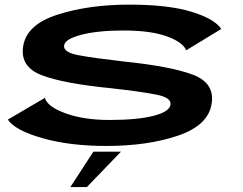

<svg xmlns="http://www.w3.org/2000/svg" viewBox="-20 -610 1025 809"><path d="M428 5Q273.5 5 158.2 -28Q43 -61 13 -106L169 -197.5Q179.5 -160.5 256.2 -132.5Q333 -104.5 442 -104.5Q558 -104.5 626.8 -122Q695.5 -139.5 698.5 -170Q702 -198.5 640.2 -211Q578.5 -223.5 450 -238Q249.5 -257.5 156.8 -292.8Q64 -328 77.5 -414.5Q91.5 -506.5 223 -548.5Q354.5 -590.5 524 -590.5Q688 -590.5 785.8 -560.8Q883.5 -531 912.5 -488L764.5 -398Q751.5 -431.5 683.8 -456.5Q616 -481.5 500.5 -481.5Q390.5 -481.5 321.5 -463.2Q252.5 -445 250 -417.5Q247 -389 312.5 -377Q378 -365 500.5 -351Q695.5 -331 790.2 -296.2Q885 -261.5 872 -174.5Q858.5 -82 730.2 -38.5Q602 5 428 5ZM276.6 178.1 373.5 29H489.8L346.1 178.1Z"/></svg>

Font: Anybody UltraExpanded SemiBold
Style: Italic
Weight: 600
Width: 9
Italic angle: -10°
Designer: Tyler Finck
Foundry: Etcetera Type Company
Version: Version 1.010; ttfautohint (v1.8.3) -l 8 -r 50 -G 200 -x 14 